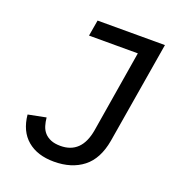

<svg xmlns="http://www.w3.org/2000/svg" viewBox="-129 -805 858 924"><g transform="rotate(20 300.0 -343.0)"><path d="M559 -698 472 -176Q455 -79 396.5 -33.5Q338 12 248 12Q163 12 111.5 -31.5Q60 -75 52 -158L143 -176Q145 -154 151 -134.5Q157 -115 169.5 -101Q182 -87 202 -78.5Q222 -70 252 -70Q305 -70 337.5 -101.5Q370 -133 381 -197L450 -616H200L214 -698Z"/></g></svg>

Font: IBM Plex Mono Text
Style: Italic
Weight: 450
Italic angle: -9°
Monospace: yes
Designer: Mike Abbink, Paul van der Laan, Pieter van Rosmalen
Foundry: Bold Monday
Version: Version 2.1